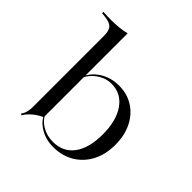

<svg xmlns="http://www.w3.org/2000/svg" viewBox="-171 -776 933 933"><g transform="rotate(45 296.0 -309.0)"><path d="M339.5 -424.2Q395.2 -424.2 438.3 -396.8Q481.5 -369.4 505.6 -320.6Q529.8 -271.8 529.8 -208.1Q529.8 -141.9 504 -92.3Q478.2 -42.7 431.5 -14.5Q384.7 13.7 323.4 13.7Q271.8 13.7 232.3 -10.5Q192.7 -34.7 181.5 -67.7L183.1 -75Q194.4 -44.4 227.8 -23.8Q261.3 -3.2 304.8 -3.2Q374.2 -3.2 412.5 -54.8Q450.8 -106.5 450.8 -200Q450.8 -294.4 412.1 -349.6Q373.4 -404.8 306.5 -404.8Q266.9 -404.8 230.6 -379Q194.4 -353.2 177.4 -308.1L175.8 -316.1Q194.4 -366.9 238.3 -395.6Q282.3 -424.2 339.5 -424.2ZM116.1 -206.5V-544.4Q116.1 -579.8 101.2 -594.8Q86.3 -609.7 46 -612.9L31.5 -614.5V-623.4Q50.8 -622.6 61.7 -622.2Q72.6 -621.8 84.7 -621.8Q114.5 -621.8 141.1 -624.6Q167.7 -627.4 188.7 -633.1V-623.4V-206.5ZM188.7 -56.5Q171 -49.2 154.8 -37.9Q138.7 -26.6 125.8 -13.3Q112.9 0 104.8 14.5L98.4 7.3Q105.6 -0.8 108.9 -10.1Q112.1 -19.4 114.1 -30.6Q116.1 -41.9 116.1 -55.6V-206.5H188.7V0Z"/></g></svg>

Font: Playfair 144pt SemiExpanded Light
Style: Regular
Weight: 300
Width: 6
Designer: Claus Eggers Sørensen
Foundry: Claus Eggers Sørensen
Version: Version 2.203